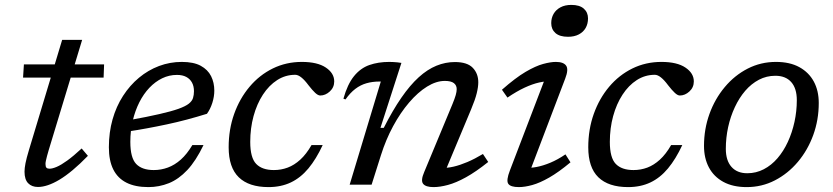

<svg xmlns="http://www.w3.org/2000/svg" viewBox="-20 -753 3398 783"><path d="M74 -436.5 77.5 -490.5H404.5L402.5 -436.5ZM178.5 -140.5Q174.5 -127.5 171.8 -116.8Q169 -106 167.2 -97.8Q165.5 -89.5 165.5 -84.5Q165.5 -73 169.5 -69Q173.5 -65 182 -65Q193.5 -65 211.2 -72.5Q229 -80 254.2 -98.2Q279.5 -116.5 313 -147.5L338.5 -117.5Q306 -84 277 -59.8Q248 -35.5 222.5 -20.2Q197 -5 175.2 2.2Q153.5 9.5 135 9.5Q109.5 9.5 94.8 -5.8Q80 -21 80 -53Q80 -67 84 -87.5Q88 -108 98 -141L233.5 -590.5H315Z M701.5 -447.5Q670 -447.5 641.5 -433.8Q613 -420 589.2 -395Q565.5 -370 548.2 -335.8Q531 -301.5 521.2 -260.5Q511.5 -219.5 511.5 -174.5Q511.5 -109.5 535.2 -84.5Q559 -59.5 607 -59.5Q637 -59.5 664.8 -69.8Q692.5 -80 717.5 -102.2Q742.5 -124.5 764.5 -161.5H810Q779 -97 743.8 -59.5Q708.5 -22 668.8 -6Q629 10 585 10Q531.5 10 495.8 -8Q460 -26 442 -62Q424 -98 424 -152.5Q424 -213 439 -266Q454 -319 481.8 -362Q509.5 -405 546.8 -436Q584 -467 628.5 -483.8Q673 -500.5 721.5 -500.5Q769.5 -500.5 798.5 -484.8Q827.5 -469 840.8 -442.5Q854 -416 854 -383.5Q854 -359 845.8 -333.2Q837.5 -307.5 824 -289Q784 -276.5 742.8 -265.5Q701.5 -254.5 660.5 -245.8Q619.5 -237 580 -229.8Q540.5 -222.5 503.5 -217L506.5 -263Q581.5 -276.5 630.2 -287.8Q679 -299 707.8 -309.2Q736.5 -319.5 750 -330.2Q763.5 -341 767.2 -353.5Q771 -366 771 -381Q771 -401.5 763 -416.2Q755 -431 739.8 -439.2Q724.5 -447.5 701.5 -447.5Z M1184 -448Q1144 -448 1110.5 -426.5Q1077 -405 1052.2 -367Q1027.5 -329 1014 -279.5Q1000.5 -230 1000.5 -174.5Q1000.5 -109.5 1024.8 -84.5Q1049 -59.5 1097 -59.5Q1126.5 -59.5 1153.2 -69.5Q1180 -79.5 1204.5 -101.8Q1229 -124 1250.5 -161.5H1296Q1269.5 -104.5 1237.8 -66.2Q1206 -28 1166 -9Q1126 10 1075 10Q995 10 953.8 -30Q912.5 -70 912.5 -152.5Q912.5 -225.5 935 -288.5Q957.5 -351.5 997.8 -399.2Q1038 -447 1092.5 -473.8Q1147 -500.5 1211 -500.5Q1274.5 -500.5 1308.8 -477.5Q1343 -454.5 1343 -421Q1343 -396.5 1325 -380Q1307 -363.5 1286 -363.5Q1277 -363.5 1265.2 -374.5Q1253.5 -385.5 1238 -405.5Q1222.5 -426.5 1209 -437.2Q1195.5 -448 1184 -448Z M1389 -347.5 1380.5 -350.5Q1397 -409.5 1423.5 -442.2Q1450 -475 1486.2 -487.8Q1522.5 -500.5 1567.5 -500.5Q1575.5 -500.5 1583.8 -500Q1592 -499.5 1600.2 -498.8Q1608.5 -498 1617 -496.5L1531.5 -231.5H1545Q1581.5 -303.5 1616.8 -354.5Q1652 -405.5 1687.5 -437.8Q1723 -470 1759.8 -485Q1796.5 -500 1835 -500Q1885.5 -500 1908 -476.5Q1930.5 -453 1930.5 -417.5Q1930.5 -398.5 1924.2 -372.8Q1918 -347 1901 -306.5L1790 -41L1782.5 -68.5Q1804.5 -67.5 1830.2 -73.5Q1856 -79.5 1886 -92.2Q1916 -105 1949.5 -125L1971 -92.5Q1921 -52.5 1880.2 -30Q1839.5 -7.5 1806.8 1.2Q1774 10 1748 10Q1716 10 1705.5 -3.5Q1695 -17 1710 -51.5L1825 -328Q1834.5 -351 1838.5 -365.2Q1842.5 -379.5 1842.5 -389.5Q1842.5 -405 1831 -414Q1819.5 -423 1794 -423Q1759 -423 1721.5 -399.8Q1684 -376.5 1648.5 -335Q1613 -293.5 1583.2 -238.5Q1553.5 -183.5 1533.5 -120L1495.5 0H1406L1533 -420.5Q1532 -420.5 1530.5 -420.5Q1529 -420.5 1527.5 -420.5Q1499 -420.5 1474.5 -413.5Q1450 -406.5 1429 -390.5Q1408 -374.5 1389 -347.5Z M2059.5 -58 2208.5 -447.5 2226.5 -421.5Q2205.5 -422.5 2178.5 -416.5Q2151.5 -410.5 2119.2 -395.5Q2087 -380.5 2049.5 -355L2027 -387Q2082 -435.5 2123.2 -459.8Q2164.5 -484 2195 -492.2Q2225.5 -500.5 2247 -500.5Q2278 -500.5 2288.8 -485.2Q2299.5 -470 2285 -432.5L2136 -41L2119.5 -69Q2141.5 -67 2168 -72Q2194.5 -77 2224.5 -89.5Q2254.5 -102 2286 -123.5L2306.5 -91Q2258.5 -51 2220 -29Q2181.5 -7 2150.8 1.5Q2120 10 2096 10Q2062 10 2052.8 -3.5Q2043.5 -17 2059.5 -58ZM2228 -658.5Q2228 -680 2237.8 -696.8Q2247.5 -713.5 2265.8 -723.2Q2284 -733 2310 -733Q2343.5 -733 2360.8 -717.8Q2378 -702.5 2378 -678Q2378 -656 2368.5 -639.2Q2359 -622.5 2340.8 -612.8Q2322.5 -603 2296.5 -603Q2262.5 -603 2245.2 -618.2Q2228 -633.5 2228 -658.5Z M2650.5 -448Q2610.5 -448 2577 -426.5Q2543.5 -405 2518.8 -367Q2494 -329 2480.5 -279.5Q2467 -230 2467 -174.5Q2467 -109.5 2491.2 -84.5Q2515.5 -59.5 2563.5 -59.5Q2593 -59.5 2619.8 -69.5Q2646.5 -79.5 2671 -101.8Q2695.5 -124 2717 -161.5H2762.5Q2736 -104.5 2704.2 -66.2Q2672.5 -28 2632.5 -9Q2592.5 10 2541.5 10Q2461.5 10 2420.2 -30Q2379 -70 2379 -152.5Q2379 -225.5 2401.5 -288.5Q2424 -351.5 2464.2 -399.2Q2504.5 -447 2559 -473.8Q2613.5 -500.5 2677.5 -500.5Q2741 -500.5 2775.2 -477.5Q2809.5 -454.5 2809.5 -421Q2809.5 -396.5 2791.5 -380Q2773.5 -363.5 2752.5 -363.5Q2743.5 -363.5 2731.8 -374.5Q2720 -385.5 2704.5 -405.5Q2689 -426.5 2675.5 -437.2Q2662 -448 2650.5 -448Z M3144.5 -500.5Q3201 -500.5 3239.8 -479.2Q3278.5 -458 3298.8 -420.5Q3319 -383 3319 -333Q3319 -264 3296.5 -202.2Q3274 -140.5 3233.8 -92.8Q3193.5 -45 3140.2 -17.5Q3087 10 3025 10Q2969 10 2930 -11.2Q2891 -32.5 2871 -70.2Q2851 -108 2851 -158Q2851 -226.5 2873.2 -288.2Q2895.5 -350 2935.8 -398Q2976 -446 3029.2 -473.2Q3082.5 -500.5 3144.5 -500.5ZM3027.5 -46.5Q3063.5 -46.5 3094.8 -62.8Q3126 -79 3150.8 -107.8Q3175.5 -136.5 3193 -174.5Q3210.5 -212.5 3220 -256Q3229.5 -299.5 3229.5 -344.5Q3229.5 -392.5 3206.8 -418.2Q3184 -444 3142 -444Q3106 -444 3075 -427.8Q3044 -411.5 3019.2 -382.8Q2994.5 -354 2976.8 -316Q2959 -278 2949.5 -234.8Q2940 -191.5 2940 -146Q2940 -98.5 2963 -72.5Q2986 -46.5 3027.5 -46.5Z"/></svg>

Font: Newsreader 9pt
Style: Italic
Weight: 400
Italic angle: -17°
Designer: Hugues Gentile
Foundry: Production Type
Version: Version 1.003